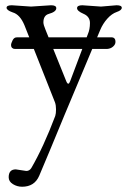

<svg xmlns="http://www.w3.org/2000/svg" viewBox="-20 -425 483 730"><path d="M46 -283H406Q411 -283 415 -279Q419 -275 419 -265.5Q419 -256 410 -248Q401 -240 388 -239H36Q30 -239 26 -243Q22 -247 22 -253.5Q22 -260 28 -272Q34 -284 46 -283ZM293 -405 364 -400 423 -405Q443 -405 443 -395.5Q443 -386 424 -379.5Q405 -373 388 -354Q371 -335 361 -311L225 13Q224 16 208.5 53Q193 90 170 146Q147 202 129 243.5Q111 285 64 285Q45 285 29 275Q13 265 13 249Q13 219 40 219L80 225Q92 225 99 214Q145 135 190 16Q193 7 193 -9Q193 -25 189 -36L73 -329Q56 -370 28 -378Q5 -386 5 -395.5Q5 -405 25 -405L98 -400L174 -405Q194 -405 194 -394Q194 -380 165 -372Q145 -366 145 -340Q145 -331 153 -312L232 -116Q240 -97 247 -117L314 -295Q322 -313 322 -337.5Q322 -362 297.5 -372.5Q273 -383 273 -394Q273 -405 293 -405Z"/></svg>

Font: EB Garamond
Style: Regular
Weight: 400
Version: Version 0.012